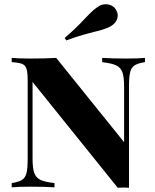

<svg xmlns="http://www.w3.org/2000/svg" viewBox="-20 -880 730 902"><path d="M661 -588Q628 -583 612.5 -573Q597 -563 591.5 -541Q586 -519 586 -474V2L559 1L533 2L133 -495V-134Q133 -90 141 -67.5Q149 -45 170 -35Q191 -25 236 -20V0Q191 -3 122 -3Q67 -3 35 0V-20Q68 -25 83.5 -35Q99 -45 104.5 -67Q110 -89 110 -134V-502Q110 -540 104.5 -557Q99 -574 83.5 -580Q68 -586 35 -588V-608Q67 -605 122 -605Q193 -605 244 -608L563 -212V-474Q563 -518 555 -540.5Q547 -563 525.5 -573Q504 -583 460 -588V-608Q504 -605 574 -605Q630 -605 661 -608ZM477 -860Q493 -860 506.5 -852.5Q520 -845 527 -830Q533 -820 533 -807Q533 -792 524 -778.5Q515 -765 499 -756Q484 -748 464 -741.5Q444 -735 421 -730Q414 -728 376.5 -718Q339 -708 291 -690L284 -702Q333 -743 383 -797Q405 -820 418 -831.5Q431 -843 446 -852Q460 -860 477 -860Z"/></svg>

Font: Playfair Display SC
Style: Bold
Weight: 700
Designer: Claus Eggers Sørensen
Foundry: Claus Eggers Sørensen
Version: Version 1.200; ttfautohint (v1.6)